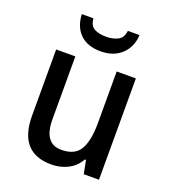

<svg xmlns="http://www.w3.org/2000/svg" viewBox="-138 -942 847 960"><g transform="rotate(20 285.5 -462.5)"><path d="M496 -632V-93H415L401 -164H395Q372 -123 332 -103Q292 -83 245 -83Q72 -83 72 -280V-632H174V-298Q174 -169 267 -169Q339 -169 366.5 -216.5Q394 -264 394 -356V-632ZM439 -842Q436 -778 394 -738.5Q352 -699 283 -699Q213 -699 174 -737Q135 -775 132 -842H194Q197 -803 221.5 -790Q246 -777 285 -777Q320 -777 346.5 -790.5Q373 -804 377 -842Z"/></g></svg>

Font: Noto Sans Telugu UI SemiCondensed Medium
Style: Regular
Weight: 500
Width: 4
Designer: Jelle Bosma - Monotype Design Team
Foundry: Monotype Imaging Inc.
Version: Version 2.005; ttfautohint (v1.8.4.7-5d5b)